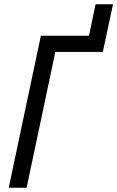

<svg xmlns="http://www.w3.org/2000/svg" viewBox="-20 -882 551 902"><path d="M172 -714H398L429 -862H511L463 -638H240L105 0H21Z"/></svg>

Font: Noto Sans UI Narrow
Style: Italic
Weight: 400
Width: 4
Italic angle: -12°
Designer: Monotype Design Team
Foundry: Monotype Imaging Inc.
Version: Version 1.001